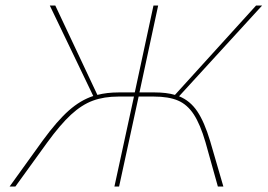

<svg xmlns="http://www.w3.org/2000/svg" viewBox="-20 -678 973 698"><path d="M744 -165 792 0H772L727 -161Q708 -226 684.5 -262Q661 -298 627 -312.5Q593 -327 539 -327H484L413 0H396L467 -327H411Q358 -327 317.5 -312Q277 -297 238 -261Q199 -225 151 -159L36 0H15L136 -168Q188 -239 230.5 -276.5Q273 -314 319 -329L161 -658H181L334 -333Q369 -342 411 -342H470L538 -658H555L487 -342H543Q585 -342 616 -333L911 -658H933L631 -328Q671 -312 697 -273.5Q723 -235 744 -165Z"/></svg>

Font: Ysabeau Thin
Style: Italic
Weight: 200
Italic angle: -12°
Designer: Christian Thalmann (Catharsis Fonts)
Version: Version 0.003